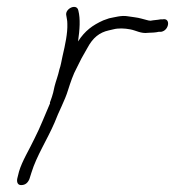

<svg xmlns="http://www.w3.org/2000/svg" viewBox="-20 -542 507 556"><path d="M30 -25C28 -15 31 -6 41 -6C53 -6 60 -12 65 -23L71 -42C86 -91 117 -138 138 -187C150 -219 168 -251 177 -281C184 -303 192 -327 202 -345L216 -373L233 -403C249 -433 268 -448 295 -454L308 -457C323 -461 341 -460 357 -457C374 -454 388 -444 409 -447C418 -447 433 -448 440 -450H447C470 -454 475 -491 451 -486H445C435 -484 426 -484 416 -482C412 -482 409 -483 405 -484L390 -488C383 -490 377 -491 370 -492L349 -495C332 -498 312 -492 296 -489L279 -483C248 -469 226 -453 206 -422C211 -457 213 -487 207 -511C203 -534 167 -517 172 -497C173 -488 175 -485 175 -473C176 -446 169 -413 161 -379C158 -365 156 -352 152 -341C148 -322 142 -308 138 -292L134 -274C132 -266 129 -257 126 -249C125 -247 124 -245 125 -243C110 -209 97 -174 80 -141C65 -109 44 -76 35 -45Z"/></svg>

Font: Stray Cat
Style: CnObl
Weight: 400
Version: Version 1.0